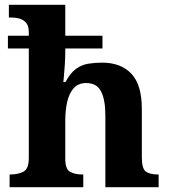

<svg xmlns="http://www.w3.org/2000/svg" viewBox="-20 -780 707 800"><path d="M20 0V-53H22Q56 -53 78 -64.9Q100 -76.8 100 -121.6V-578H13V-631H100V-646Q100 -672.9 88 -686Q76 -699 59.5 -703Q43 -707 29 -707H17V-760H252V-631H407V-578H252V-565Q252 -539 250 -509.6Q248 -480.2 246 -459.1Q244 -438 244 -438H253Q273 -476 296.5 -493Q320 -510 347.5 -514.5Q375 -519 405.6 -519Q483 -519 527 -473.2Q571 -427.4 571 -326V-124Q571 -77.7 587.5 -65.3Q604 -53 638 -53H641V0H419V-299Q419 -364 401.2 -399Q383.4 -434 339 -434Q306 -434 287 -412.5Q268 -391 260 -355.5Q252 -320 252 -278.8V-118Q252 -76 271.5 -64.5Q291 -53 324 -53H327V0Z"/></svg>

Font: Noto Serif Vithkuqi
Style: Regular
Weight: 400
Version: Version 1.005